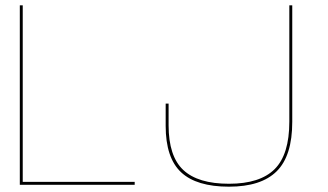

<svg xmlns="http://www.w3.org/2000/svg" viewBox="-20 -695 1232 722"><path d="M54.5 0V-675H65.5V-11H486.5V0ZM841 7Q719 7 661 -47.2Q603 -101.5 603 -221.5V-305.5H614V-224Q614 -107.5 669.2 -55.8Q724.5 -4 841 -4Q957.5 -4 1012.8 -59Q1068 -114 1068 -237.5V-675H1079V-237Q1079 -109 1020.5 -51Q962 7 841 7Z"/></svg>

Font: Anybody ExtraExpanded Thin
Style: Regular
Weight: 100
Width: 8
Designer: Tyler Finck
Foundry: Etcetera Type Company
Version: Version 1.010; ttfautohint (v1.8.3) -l 8 -r 50 -G 200 -x 14 